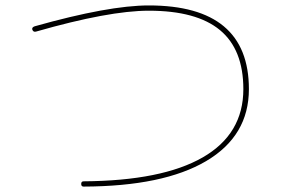

<svg xmlns="http://www.w3.org/2000/svg" viewBox="-20 -690 1040 710"><path d="M113.3 -573.2Q103.5 -570.3 99.6 -580.1Q96.7 -588.9 108.4 -592.8Q381.8 -669.9 530.3 -669.9Q900.4 -669.9 900.4 -360.4Q900.4 -187.5 742.2 -94.2Q584 -1 289.1 0Q280.3 0 280.3 -9.8Q280.3 -19.5 289.1 -19.5Q579.1 -21.5 729.5 -107.9Q879.9 -194.3 879.9 -360.4Q879.9 -506.8 793.5 -578.6Q707 -650.4 530.3 -650.4Q382.8 -650.4 113.3 -573.2Z"/></svg>

Font: Rounded-X Mgen+ 1m thin
Style: Regular
Weight: 100
Designer: [Source Han Sans]
Ryoko NISHIZUKA  (kana & ideographs); Paul D. Hunt (Latin, Greek & Cyrillic); Wenlong ZHANG  (bopomofo
Version: Version 1.059.20150602